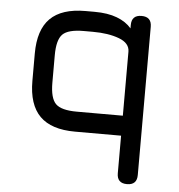

<svg xmlns="http://www.w3.org/2000/svg" viewBox="-51 -556 750 804"><g transform="rotate(5 324.0 -153.5)"><path d="M512 200Q470 200 470 158V0H276Q176.5 0 128.2 -48.2Q80 -96.5 80 -196V-311Q80 -411 128.2 -459Q176.5 -507 276 -507H314Q370 -507 408.8 -492.2Q447.5 -477.5 470 -451V-465Q470 -507 512 -507Q554 -507 554 -465V158Q554 200 512 200ZM276 -84H470V-353Q470 -389 425 -406Q380 -423 314 -423H276Q211 -423 187.5 -399.8Q164 -376.5 164 -311V-196Q164 -131 187.5 -107.5Q211 -84 276 -84Z"/></g></svg>

Font: Jura Light
Style: Bold
Weight: 700
Version: Version 5.104